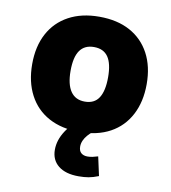

<svg xmlns="http://www.w3.org/2000/svg" viewBox="-82 -587 771 867"><g transform="rotate(10 304.0 -154.0)"><path d="M305 11Q223 11 164 -21Q105 -53 73.5 -113Q42 -173 42 -254Q42 -335 73.5 -394Q105 -453 164 -485Q223 -517 304 -517Q387 -517 445.5 -485Q504 -453 535.5 -394Q567 -335 567 -254Q567 -173 535.5 -113Q504 -53 445.5 -21Q387 11 305 11ZM305 -128Q349 -128 369.5 -160Q390 -192 390 -254Q390 -317 369 -347.5Q348 -378 304 -378Q261 -378 239.5 -347.5Q218 -317 218 -254Q218 -192 240 -160Q262 -128 305 -128ZM336 209Q276 209 243 182.5Q210 156 210 109Q210 65 238 22Q266 -21 312 -47L366 0Q353 10 342.5 22Q332 34 326 47.5Q320 61 320 75Q320 95 331 104.5Q342 114 360 114Q372 114 383.5 111.5Q395 109 408 105L427 192Q402 202 381.5 205.5Q361 209 336 209Z"/></g></svg>

Font: Nunito Sans 7pt SemiCondensed Black
Style: Regular
Weight: 900
Width: 4
Designer: Vernon Adams
Foundry: Vernon Adams
Version: Version 3.101;gftools[0.9.27]